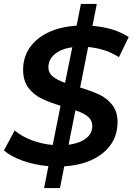

<svg xmlns="http://www.w3.org/2000/svg" viewBox="-21 -840 677 980"><path d="M429 -600 388 -393Q446 -376 486 -357Q526 -338 552.5 -304Q579 -270 579 -217Q579 -120 505 -59.5Q431 1 307 9L285 120H204L226 8Q156 2 95.5 -19.5Q35 -41 -1 -72L54 -174Q91 -143 142 -124Q193 -105 248 -100L288 -300Q230 -318 190 -337.5Q150 -357 123.5 -392.5Q97 -428 97 -484Q97 -548 131 -597Q165 -646 226.5 -675Q288 -704 370 -709L392 -820H473L451 -708Q562 -699 636 -651L586 -548Q519 -592 429 -600ZM311 -417 348 -599Q291 -591 258.5 -563.5Q226 -536 226 -497Q226 -468 248 -450Q270 -432 311 -417ZM364 -277 329 -101Q386 -109 418 -133.5Q450 -158 450 -197Q450 -226 428 -244.5Q406 -263 364 -277Z"/></svg>

Font: Montserrat Alternates SemiBold
Style: Italic
Weight: 600
Italic angle: -11.3°
Designer: Julieta Ulanovsky
Foundry: Julieta Ulanovsky
Version: Version 7.200